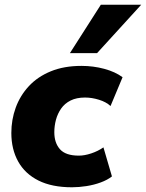

<svg xmlns="http://www.w3.org/2000/svg" viewBox="-20 -782 618 813"><path d="M285 11Q200 11 143 -17.5Q86 -46 57 -98Q28 -150 28 -219Q28 -275 46.5 -326Q65 -377 102 -417Q139 -457 195 -480Q251 -503 325 -503Q375 -503 421.5 -490.5Q468 -478 499 -455L448 -333Q430 -350 399.5 -359.5Q369 -369 340 -369Q304 -369 279 -356.5Q254 -344 239 -322.5Q224 -301 217 -275Q210 -249 210 -222Q210 -177 234 -150Q258 -123 314 -123Q338 -123 366.5 -132.5Q395 -142 418 -158L454 -35Q435 -20 406.5 -9.5Q378 1 346 6Q314 11 285 11ZM276 -557 407 -762H578L391 -557Z"/></svg>

Font: Nunito Sans 12pt Black
Style: Italic
Weight: 900
Italic angle: -9°
Designer: Vernon Adams
Foundry: Vernon Adams
Version: Version 3.101;gftools[0.9.27]